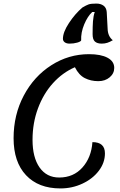

<svg xmlns="http://www.w3.org/2000/svg" viewBox="-20 -1029 671 1074"><path d="M56 -256Q56 -387 113 -494.5Q170 -602 267 -664Q364 -726 478 -726Q544 -726 581.5 -706Q619 -686 619 -649Q619 -618 593.5 -596.5Q568 -575 530 -575Q488 -575 454.5 -592Q421 -609 399 -653Q330 -623 276.5 -564Q223 -505 192.5 -423Q162 -341 162 -247Q162 -148 201.5 -92Q241 -36 311 -36Q391 -36 441 -92Q491 -148 497 -234Q567 -234 567 -171Q567 -119 533 -74Q499 -29 441.5 -2Q384 25 318 25Q195 25 125.5 -49Q56 -123 56 -256ZM519 -1009Q543 -1009 559 -997.5Q575 -986 577 -962L582 -869Q583 -826 611 -804Q594 -794 580 -789.5Q566 -785 549 -785Q524 -785 511 -796.5Q498 -808 498 -838Q498 -881 500 -909.5Q502 -938 510 -962H496Q470 -938 451 -892.5Q432 -847 434 -803Q431 -796 411.5 -790.5Q392 -785 369 -785Q352 -785 342 -792.5Q332 -800 332 -812Q332 -849 366 -900.5Q400 -952 441 -987Q463 -1000 476 -1004.5Q489 -1009 519 -1009Z"/></svg>

Font: Lemonada Light
Style: Regular
Weight: 300
Designer: Mohamed Gaber (Arabic) Eduardo Tunni (Latin)
Foundry: Kief Type Foundry
Version: Version 3.006